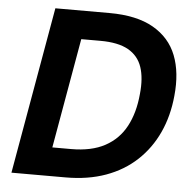

<svg xmlns="http://www.w3.org/2000/svg" viewBox="-51 -751 806 802"><g transform="rotate(5 352.0 -350.0)"><path d="M26 0 149 -700H376Q490 -700 560 -660Q630 -620 658 -548.5Q686 -477 676 -379Q668 -294 636 -224.5Q604 -155 550 -104.5Q496 -54 421.5 -27Q347 0 253 0ZM187 -120H266Q351 -120 407.5 -150.5Q464 -181 494.5 -238Q525 -295 532 -374Q539 -441 523.5 -487Q508 -533 465.5 -557Q423 -581 348 -581H268Z"/></g></svg>

Font: DM Sans 12pt ExtraBold
Style: Italic
Weight: 800
Italic angle: -10°
Version: Version 4.004;gftools[0.9.30]